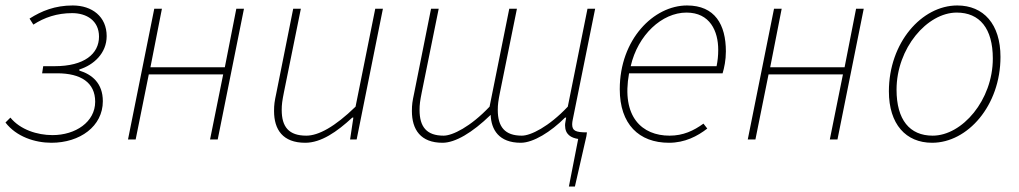

<svg xmlns="http://www.w3.org/2000/svg" viewBox="-22 -510 3724 702"><path d="M166 12C270 12 354 -48 354 -140C354 -206 314 -238 268 -252V-256C320 -272 368 -315 368 -378C368 -449 315 -490 244 -490C179 -490 130 -470 86 -442L100 -420C140 -446 186 -462 242 -462C294 -462 340 -435 340 -376C340 -313 286 -268 178 -268H136L132 -242H187C274 -242 326 -208 326 -138C326 -64 254 -16 170 -16C114 -16 52 -36 16 -80L-2 -62C38 -10 106 12 166 12Z M446 0H474L522 -238H794L746 0H774L870 -478H842L800 -264H528L570 -478H542Z M1094 12C1152 12 1210 -28 1266 -80H1270L1258 0H1282L1378 -478H1350L1278 -120C1202 -46 1142 -14 1098 -14C1034 -14 1008 -46 1008 -108C1008 -128 1010 -142 1016 -172L1078 -478H1050L988 -168C982 -140 980 -128 980 -104C980 -36 1012 12 1094 12Z M2058 172H2080L2122 -12L2124 -26C2082 -26 2070 -32 2070 -56C2070 -62 2071 -66 2072 -72L2154 -478H2126L2054 -120C1984 -46 1918 -14 1886 -14C1824 -14 1798 -46 1798 -108C1798 -128 1800 -142 1806 -172L1868 -478H1840L1768 -120C1698 -46 1632 -14 1600 -14C1538 -14 1512 -46 1512 -108C1512 -128 1514 -142 1520 -172L1582 -478H1554L1492 -168C1486 -140 1484 -128 1484 -104C1484 -36 1516 12 1596 12C1642 12 1704 -24 1772 -90C1774 -36 1802 12 1882 12C1928 12 1992 -28 2044 -80H2048C2046 -66 2044 -60 2044 -52C2044 -18 2066 -6 2092 -2Z M2424 12C2482 12 2528 -12 2564 -40L2550 -58C2514 -32 2476 -14 2426 -14C2326 -14 2249 -82 2278 -242H2620C2626 -262 2632 -290 2632 -322C2632 -420 2592 -490 2490 -490C2368 -490 2244 -366 2244 -184C2244 -56 2314 12 2424 12ZM2284 -268C2310 -382 2398 -464 2488 -464C2574 -464 2604 -396 2604 -328C2604 -306 2602 -288 2598 -268Z M2712 0H2740L2788 -238H3060L3012 0H3040L3136 -478H3108L3066 -264H2794L2836 -478H2808Z M3386 12C3516 12 3636 -124 3636 -302C3636 -422 3574 -490 3478 -490C3348 -490 3228 -354 3228 -176C3228 -56 3290 12 3386 12ZM3388 -14C3304 -14 3256 -72 3256 -182C3256 -334 3368 -464 3476 -464C3560 -464 3608 -406 3608 -296C3608 -144 3496 -14 3388 -14Z"/></svg>

Font: Source Sans Pro ExtraLight
Style: Italic
Weight: 200
Italic angle: -11°
Designer: Paul D. Hunt
Foundry: Adobe Systems Incorporated
Version: Version 3.006;hotconv 1.0.111;makeotfexe 2.5.65597